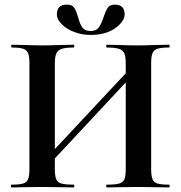

<svg xmlns="http://www.w3.org/2000/svg" viewBox="-20 -821 792 841"><path d="M720.2 0Q685.1 0 664.1 -1L586.9 -2L497.1 -1Q479 0 448.2 0Q445.3 0 445.1 -6.1Q444.8 -12.2 448.2 -12.2Q485.4 -12.2 502.2 -17.1Q519 -22 524.9 -35.9Q530.8 -49.8 530.8 -81.1V-460L220.2 -127V-81.1Q220.2 -51.3 226.1 -36.6Q231.9 -22 249 -17.1Q266.1 -12.2 303.2 -12.2Q305.2 -12.2 305.2 -6.1Q305.2 0 303.2 0Q268.1 0 247.1 -1L160.2 -2L85 -1Q64.9 0 29.8 0Q27.8 0 27.8 -6.1Q27.8 -12.2 29.8 -12.2Q64.9 -12.2 81.1 -17.1Q97.2 -22 103 -36.4Q108.9 -50.8 108.9 -81.1V-543.9Q108.9 -573.7 103 -587.9Q97.2 -602.1 81.5 -607.4Q65.9 -612.8 32.2 -612.8Q29.3 -612.8 29.1 -618.9Q28.8 -625 32.2 -625L85.9 -624Q131.8 -622.1 165 -622.1Q198.2 -622.1 248 -624L303.2 -625Q305.2 -625 305.2 -618.9Q305.2 -612.8 303.2 -612.8Q267.1 -612.8 250 -606.9Q232.9 -601.1 226.6 -586.4Q220.2 -571.8 220.2 -542V-168L530.8 -500V-542Q530.8 -571.8 524.9 -586.4Q519 -601.1 502 -606.9Q484.9 -612.8 448.2 -612.8Q445.3 -612.8 445.1 -618.9Q444.8 -625 448.2 -625L497.1 -624Q546.9 -622.1 580.3 -622.1Q613.8 -622.1 664.1 -624L720.2 -625Q723.1 -625 723.1 -618.9Q723.1 -612.8 720.2 -612.8Q686 -612.8 669.9 -607.4Q653.8 -602.1 647.9 -588.1Q642.1 -574.2 642.1 -543.9V-81.1Q642.1 -51.3 647.9 -36.6Q653.8 -22 669.9 -17.1Q686 -12.2 720.2 -12.2Q723.1 -12.2 723.1 -6.1Q723.1 0 720.2 0ZM482.9 -800.8Q525.9 -800.8 525.9 -757.8Q525.9 -736.3 504.9 -714.8Q460 -668 377 -668Q338.9 -668 304.9 -680.9Q271 -693.8 250 -715.3Q229 -736.3 229 -757.8Q229 -800.8 272.9 -800.8Q295.9 -800.8 304.9 -787.4Q314 -773.9 322.3 -744.1Q330.6 -714.4 341.3 -699.7Q352.1 -685.1 376.5 -685.1Q400.9 -685.1 412.4 -700.4Q423.8 -715.8 433.3 -744.9Q442.9 -773.9 452.4 -787.4Q461.9 -800.8 482.9 -800.8Z"/></svg>

Font: Cormorant-Bold
Style: Bold
Weight: 700
Designer: Christian Thalmann (Catharsis Fonts)
Version: Version 3.000